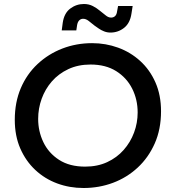

<svg xmlns="http://www.w3.org/2000/svg" viewBox="-20 -929 848 961"><path d="M398 12Q328 12 266 -11Q204 -34 156.5 -78.5Q109 -123 81.5 -186Q54 -249 54 -329Q54 -417 84 -487.5Q114 -558 168 -608.5Q222 -659 292 -686Q362 -713 441 -713Q509 -713 571 -690.5Q633 -668 681.5 -624Q730 -580 758 -516.5Q786 -453 786 -372Q786 -282 754.5 -211Q723 -140 669 -90Q615 -40 545.5 -14Q476 12 398 12ZM406 -95Q468 -95 516.5 -117.5Q565 -140 599 -178.5Q633 -217 651 -265.5Q669 -314 669 -366Q669 -431 641.5 -485.5Q614 -540 561.5 -573Q509 -606 433 -606Q371 -606 322 -583Q273 -560 239.5 -521.5Q206 -483 188.5 -434.5Q171 -386 171 -334Q171 -272 197 -217.5Q223 -163 275.5 -129Q328 -95 406 -95ZM533 -766Q516 -766 501 -772Q486 -778 474.5 -786Q463 -794 453 -801Q437 -814 423.5 -824.5Q410 -835 396 -835Q385 -835 377 -827.5Q369 -820 366 -804L362 -777H289L294 -815Q301 -863 331.5 -886Q362 -909 400 -909Q425 -909 445 -898.5Q465 -888 479 -876Q495 -864 508.5 -852.5Q522 -841 536 -841Q548 -841 556 -848.5Q564 -856 566 -872L571 -899H644L638 -861Q631 -813 601 -789.5Q571 -766 533 -766Z"/></svg>

Font: MuseoModerno Thin Medium
Style: Italic
Weight: 500
Italic angle: -9°
Version: Version 1.003